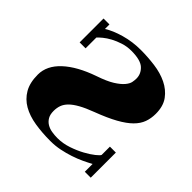

<svg xmlns="http://www.w3.org/2000/svg" viewBox="-151 -657 870 870"><g transform="rotate(45 284.5 -222.0)"><path d="M491 -104H529V57H491V7Q473 17 449.5 28Q426 39 399 48Q372 57 342.5 63Q313 69 282 69Q229 69 182.5 61.5Q136 54 102 34.5Q68 15 48.5 -18.5Q29 -52 29 -104Q29 -161 79.5 -208Q130 -255 222 -287Q272 -304 299 -321Q326 -338 339.5 -354Q353 -370 355.5 -383.5Q358 -397 358 -407Q358 -437 335 -458.5Q312 -480 253 -480Q225 -480 200 -472Q175 -464 154.5 -453Q134 -442 119.5 -430Q105 -418 98 -410V-341H60V-494H98V-465Q129 -485 178 -499Q227 -513 280 -513Q325 -513 370.5 -507Q416 -501 452 -483.5Q488 -466 510.5 -435.5Q533 -405 533 -356Q533 -327 524 -302Q515 -277 492.5 -254.5Q470 -232 430.5 -210Q391 -188 330 -165Q290 -150 264 -135.5Q238 -121 223 -106Q208 -91 202 -74.5Q196 -58 196 -38Q196 -15 204.5 -0.5Q213 14 227 22.5Q241 31 259 34Q277 37 295 37Q330 37 364 25.5Q398 14 425.5 -1Q453 -16 471 -30.5Q489 -45 491 -51Z"/></g></svg>

Font: Cafe24 ClassicType
Style: Regular
Weight: 400
Designer: Cafe24 thkim, hmlim, mnelim & 4IR
Foundry: Cafe24
Version: Version 1.000